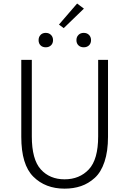

<svg xmlns="http://www.w3.org/2000/svg" viewBox="-20 -1073 744 1105"><path d="M351.6 12.7Q241.2 12.7 171.9 -56.2Q102.5 -125 102.5 -285.2V-728.5H163.1V-288.1Q163.1 -155.3 214.8 -98.1Q266.6 -41 351.6 -41Q437.5 -41 491.2 -98.1Q544.9 -155.3 544.9 -288.1V-728.5H601.6V-285.2Q601.6 -202.1 581.5 -142.1Q561.5 -82 525.4 -49.3Q489.3 -16.6 446.3 -2Q403.3 12.7 351.6 12.7ZM273.4 -812Q261.7 -800.8 243.2 -800.8Q224.6 -800.8 213.4 -812Q202.1 -823.2 202.1 -841.8Q202.1 -860.4 213.4 -872.1Q224.6 -883.8 243.2 -883.8Q261.7 -883.8 273.4 -872.1Q285.2 -860.4 285.2 -841.8Q285.2 -823.2 273.4 -812ZM319.3 -931.6 423.8 -1052.7 462.9 -1023.4 346.7 -911.1ZM492.2 -812Q480.5 -800.8 461.9 -800.8Q443.4 -800.8 431.6 -812Q419.9 -823.2 419.9 -841.8Q419.9 -860.4 431.6 -872.1Q443.4 -883.8 461.9 -883.8Q480.5 -883.8 492.2 -872.1Q503.9 -860.4 503.9 -841.8Q503.9 -823.2 492.2 -812Z"/></svg>

Font: Gen Shin Gothic Light
Style: Regular
Weight: 200
Designer: [Source Han Sans]
Ryoko NISHIZUKA  (kana & ideographs); Paul D. Hunt (Latin, Greek & Cyrillic); Wenlong ZHANG  (bopomofo
Version: Version 1.002.20150607